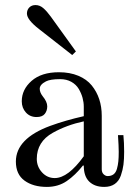

<svg xmlns="http://www.w3.org/2000/svg" viewBox="-20 -734 544 762"><path d="M86.9 -680.2Q86.9 -694.8 96.2 -704.3Q105.5 -713.9 121.1 -713.9Q137.7 -713.9 151.9 -701.7Q166 -689.5 181.6 -668L281.2 -529.8L266.6 -515.6L134.8 -618.7Q86.9 -655.8 86.9 -680.2ZM43 -92.8Q43 -184.1 179.2 -234.4Q240.7 -256.8 312.5 -272.9V-310.5Q312.5 -328.1 307.6 -345.9Q302.7 -363.8 292.5 -381.1Q282.2 -398.4 263.2 -409.2Q244.1 -419.9 218.8 -419.9Q179.7 -419.9 162.6 -411.1Q137.7 -398.4 137.7 -381.8Q137.7 -367.2 149.4 -352.1Q167.5 -330.1 167.5 -312Q167.5 -294.4 157.7 -282Q147.9 -269.5 125 -269.5Q99.1 -269.5 82.8 -287.6Q66.4 -305.7 66.4 -332Q66.4 -378.9 105.5 -413.1Q144.5 -447.3 213.9 -447.3Q257.3 -447.3 290.8 -433.3Q324.2 -419.4 344 -395Q363.8 -370.6 373.8 -340.3Q383.8 -310.1 383.8 -274.4V-62Q383.8 -49.3 391.4 -42.2Q398.9 -35.2 407.2 -35.2Q421.4 -35.2 430.7 -42.2Q439.9 -49.3 444.1 -64Q448.2 -78.6 449.7 -93.8Q451.2 -108.9 451.2 -131.3Q451.2 -153.8 448.2 -197.8H469.7Q472.7 -168 472.7 -131.3Q472.7 -102.1 470 -80.8Q467.3 -59.6 459.7 -37.6Q452.1 -15.6 435.5 -3.9Q418.9 7.8 393.6 7.8Q356 7.8 334.2 -13.2Q312.5 -34.2 312.5 -76.2L309.6 -77.6Q278.8 -38.6 244.9 -15.4Q210.9 7.8 166 7.8Q111.8 7.8 77.4 -17.1Q43 -42 43 -92.8ZM126 -103.5Q126 -72.8 146.7 -50Q167.5 -27.3 197.3 -27.3Q250 -27.3 312.5 -113.8V-252.4Q244.6 -237.8 189.5 -207Q126 -171.4 126 -103.5Z"/></svg>

Font: Theano Modern
Style: Regular
Weight: 400
Designer: Alexey Kryukov
Version: Version 2.00